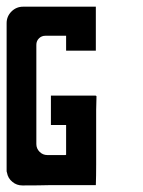

<svg xmlns="http://www.w3.org/2000/svg" viewBox="-20 -860 432 580"><path d="M47.9 -299.8Q30.3 -299.8 17.6 -310.5Q3.9 -321.3 1 -338.9Q0 -340.8 0 -343.8Q0 -345.7 0 -347.7Q0 -347.7 0 -355.5Q0 -359.4 0 -364.3Q0 -379.9 0 -390.6Q0 -390.6 0 -404.3Q0 -418 0 -446.3Q0 -501 0 -572.3Q0 -620.1 0 -667Q0 -714.8 0 -751Q0 -751 0 -755.9Q0 -760.7 0 -790Q0 -810.5 14.6 -825.2Q29.3 -839.8 49.8 -839.8Q49.8 -839.8 65.4 -839.8Q80.1 -839.8 89.8 -839.8Q89.8 -839.8 97.7 -839.8Q105.5 -839.8 151.4 -839.8Q170.9 -839.8 199.2 -839.8Q228.5 -839.8 267.6 -839.8Q268.6 -839.8 269.5 -839.8Q269.5 -838.9 269.5 -837.9Q269.5 -837.9 269.5 -827.1Q269.5 -816.4 269.5 -752.9Q269.5 -752.9 269.5 -752.9Q269.5 -752 269.5 -752Q269.5 -752 269.5 -735.4Q269.5 -717.8 269.5 -707Q269.5 -707 236.3 -707Q202.1 -707 179.7 -707Q179.7 -707 179.7 -723.6Q179.7 -741.2 179.7 -752Q179.7 -752 171.9 -752Q164.1 -752 117.2 -752Q105.5 -752 97.7 -744.1Q89.8 -736.3 89.8 -724.6Q89.8 -724.6 89.8 -711.9Q89.8 -699.2 89.8 -622.1Q89.8 -588.9 89.8 -541Q89.8 -492.2 89.8 -424.8Q89.8 -411.1 99.6 -401.4Q109.4 -391.6 123 -391.6Q123 -391.6 129.9 -391.6Q136.7 -391.6 177.7 -391.6Q178.7 -391.6 179.7 -392.6Q179.7 -393.6 179.7 -393.6Q179.7 -393.6 179.7 -426.8Q179.7 -460 179.7 -482.4Q179.7 -482.4 163.1 -482.4Q145.5 -482.4 133.8 -482.4Q133.8 -482.4 133.8 -515.6Q133.8 -548.8 133.8 -571.3Q133.8 -571.3 139.6 -571.3Q145.5 -571.3 180.7 -571.3Q181.6 -571.3 181.6 -571.3Q181.6 -571.3 181.6 -571.3Q181.6 -571.3 193.4 -571.3Q204.1 -571.3 268.6 -571.3Q269.5 -571.3 270.5 -570.3Q271.5 -569.3 271.5 -569.3Q271.5 -569.3 270.5 -528.3Q270.5 -487.3 270.5 -433.6Q270.5 -398.4 270.5 -363.3Q270.5 -328.1 269.5 -300.8Q269.5 -300.8 260.7 -300.8Q251 -300.8 194.3 -300.8Q169.9 -300.8 133.8 -300.8Q98.6 -299.8 47.9 -299.8Z"/></svg>

Font: Reach
Style: Fill
Weight: 400
Designer: Billy Harris
Version: Version 1.0